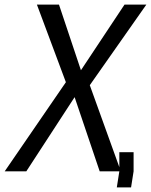

<svg xmlns="http://www.w3.org/2000/svg" viewBox="-22 -745 656 835"><path d="M264.5 -387.5 138.5 -725H234.5L330 -439.5L519.5 -725H614.5L368.5 -374.5L497 -18V-83H559V0L548 70H486L497 0H411.5L302.5 -322.5L92.5 0H-1.5Z"/></svg>

Font: JuliaMono
Style: Italic
Weight: 400
Italic angle: -9°
Monospace: yes
Designer: cormullion
Foundry: corm
Version: Version 0.057; ttfautohint (v1.8.4)